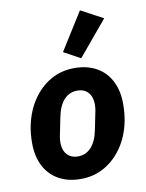

<svg xmlns="http://www.w3.org/2000/svg" viewBox="-91 -879 724 955"><g transform="rotate(-10 271.0 -401.5)"><path d="M240 12Q176 12 129 -14Q82 -40 56.5 -89Q31 -138 31 -207Q31 -230 33 -251Q35 -272 39 -292Q54 -365 91 -420Q128 -475 182 -506Q236 -537 302 -537Q366 -537 413 -511Q460 -485 485.5 -436Q511 -387 511 -318Q511 -296 509 -274.5Q507 -253 503 -233Q489 -161 451.5 -105.5Q414 -50 360 -19Q306 12 240 12ZM245 -101Q285 -101 312 -130.5Q339 -160 350 -216L369 -310Q370 -315 371 -323Q372 -331 372 -341Q372 -366 363.5 -384.5Q355 -403 338.5 -413.5Q322 -424 297 -424Q257 -424 230 -394.5Q203 -365 192 -309L173 -215Q172 -211 171 -202.5Q170 -194 170 -184Q170 -159 178.5 -140.5Q187 -122 204 -111.5Q221 -101 245 -101ZM492 -755 345 -579 261 -625 380 -815Z"/></g></svg>

Font: IBM Plex Sans Var
Style: Italic
Weight: 400
Italic angle: -11.31°
Designer: Mike Abbink, Paul van der Laan, Pieter van Rosmalen
Foundry: Bold Monday
Version: Version 1.001